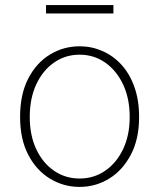

<svg xmlns="http://www.w3.org/2000/svg" viewBox="-20 -722 626 755"><path d="M293 13Q230 13 176.5 -19.5Q123 -52 91 -113.5Q59 -175 59 -262Q59 -351 91 -413Q123 -475 176.5 -507.5Q230 -540 293 -540Q340 -540 382.5 -521.5Q425 -503 457.5 -467.5Q490 -432 508.5 -380Q527 -328 527 -262Q527 -175 494.5 -113.5Q462 -52 409 -19.5Q356 13 293 13ZM293 -20Q349 -20 393.5 -50.5Q438 -81 464 -135.5Q490 -190 490 -262Q490 -335 464 -390Q438 -445 393.5 -476Q349 -507 293 -507Q237 -507 192.5 -476Q148 -445 122.5 -390Q97 -335 97 -262Q97 -190 122.5 -135.5Q148 -81 192.5 -50.5Q237 -20 293 -20ZM161 -669V-702H426V-669Z"/></svg>

Font: Noto Sans JP
Style: Regular
Weight: 100
Designer: Ryoko NISHIZUKA 西塚涼子 (kana, bopomofo & ideographs); Paul D. Hunt (Latin, Greek & Cyrillic); Sandoll Communications 산돌커뮤니
Foundry: Adobe
Version: Version 2.004;hotconv 1.0.118;makeotfexe 2.5.65603